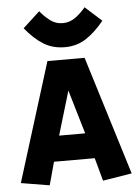

<svg xmlns="http://www.w3.org/2000/svg" viewBox="-60 -933 708 990"><g transform="rotate(-5 294.5 -437.5)"><path d="M156.7 12.2 9.3 -12.2 200.7 -627H393.1L583 -12.2L432.6 12.2L383.3 -168L453.1 -106.9H134.3L204.6 -163.6ZM210.9 -184.1 157.7 -238.8H429.2L378.4 -184.1L281.7 -511.2H308.6ZM296.9 -690.4Q234.9 -690.4 187 -720Q139.2 -749.5 93.3 -806.2L180.7 -886.7Q200.7 -861.3 230 -838.1Q259.3 -814.9 296.9 -814.9Q334.5 -814.9 365 -838.1Q395.5 -861.3 415.5 -886.7L501 -809.6Q455.1 -752.9 407 -721.7Q358.9 -690.4 296.9 -690.4Z"/></g></svg>

Font: Anaheim ExtraBold
Style: Regular
Weight: 800
Version: Version 2.001